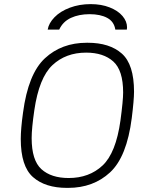

<svg xmlns="http://www.w3.org/2000/svg" viewBox="-20 -904 729 934"><path d="M306 10Q200 10 140.5 -42.5Q81 -95 81 -228Q81 -277 92 -356Q117 -545 198.5 -620.5Q280 -696 402 -696H407Q513 -696 572.5 -643.5Q632 -591 632 -458Q632 -418 621 -330Q597 -141 515.5 -65.5Q434 10 311 10ZM566 -318Q579 -415 579 -454Q579 -562 531 -605Q483 -648 399 -648Q300 -648 235 -587Q170 -526 147 -368Q134 -279 134 -232Q134 -124 181.5 -81Q229 -38 314 -38Q414 -38 479 -99Q544 -160 566 -318ZM598 -771Q598 -764 597 -760H541Q535 -799 501.5 -817Q468 -835 416 -835Q364 -835 325 -817Q286 -799 268 -760H212Q217 -791 245 -820Q273 -849 319.5 -866.5Q366 -884 421 -884Q473 -884 513.5 -868Q554 -852 576 -826Q598 -800 598 -771Z"/></svg>

Font: Chivo Thin Italic
Style: Regular
Weight: 100
Italic angle: -8.05°
Designer: Hector Gatti
Foundry: Omnibus-Type
Version: Version 1.007